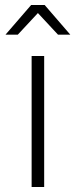

<svg xmlns="http://www.w3.org/2000/svg" viewBox="-20 -745 301 765"><path d="M106 -522H156V0H106ZM211 -607 131 -693 51 -607H2L104 -725H158L260 -607Z"/></svg>

Font: Hilab Light
Style: Regular
Weight: 300
Designer: Cristianderson Lima
Foundry: Cristianderson
Version: Version 1.0